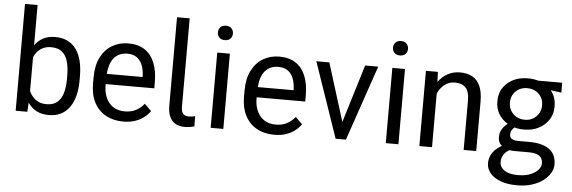

<svg xmlns="http://www.w3.org/2000/svg" viewBox="-56 -939 4001 1343"><g transform="rotate(5 1944.0 -268.0)"><path d="M301.3 -538.1Q396 -538.1 446.3 -471.2Q496.6 -404.3 496.6 -278.3V-248.5Q496.6 -127.9 446.3 -59.1Q396 9.8 302.2 9.8Q252.4 9.8 216.1 -9.3Q179.7 -28.3 155.8 -64L151.4 0H69.8V-750H158.2V-466.8Q182.1 -501.5 217.8 -519.8Q253.4 -538.1 301.3 -538.1ZM407.7 -248.5V-278.3Q407.7 -335 395.5 -376.7Q383.3 -418.5 355.2 -441.4Q327.1 -464.4 279.3 -464.4Q247.6 -464.4 224.1 -453.6Q200.7 -442.9 184.3 -424.8Q168 -406.7 158.2 -383.8V-145Q168.5 -122.6 185.1 -104.2Q201.7 -85.9 225.3 -75.2Q249 -64.5 280.3 -64.5Q326.2 -64.5 354 -86.9Q381.8 -109.4 394.8 -150.9Q407.7 -192.4 407.7 -248.5Z M1022 -240.7H680.7V-236.3Q680.7 -155.3 720.7 -108.6Q760.7 -62 830.1 -62Q875 -62 908.2 -79.6Q941.4 -97.2 965.8 -127.4L1013.7 -80.1Q997.6 -56.6 972.2 -36.4Q946.8 -16.1 910.4 -3.2Q874 9.8 825.2 9.8Q754.9 9.8 702.4 -19.5Q649.9 -48.8 621.1 -103.8Q592.3 -158.7 592.3 -236.3V-276.4Q592.3 -365.7 622.8 -423.6Q653.3 -481.4 703.9 -509.8Q754.4 -538.1 814 -538.1Q884.8 -538.1 930.7 -507.1Q976.6 -476.1 999.3 -419.4Q1022 -362.8 1022 -285.6ZM813.5 -465.8Q758.8 -465.8 724.1 -429.4Q689.5 -393.1 682.1 -312.5H933.6V-322.3Q932.1 -361.8 919.9 -394.3Q907.7 -426.8 881.8 -446.3Q856 -465.8 813.5 -465.8Z M1226.1 -750V-130.9Q1226.1 -103 1233.9 -88.9Q1241.7 -74.7 1254.6 -70.1Q1267.6 -65.4 1282.7 -65.4Q1293.9 -65.4 1304.9 -67.4Q1315.9 -69.3 1322.8 -71.3Q1323.2 -71.3 1323.7 -71.3L1324.7 0Q1313.5 3.4 1296.1 6.6Q1278.8 9.8 1257.3 9.8Q1223.1 9.8 1196 -3.4Q1168.9 -16.6 1153.1 -47.6Q1137.2 -78.6 1137.2 -131.3V-750Z M1483.9 -720.7Q1509.3 -720.7 1522.9 -706.1Q1536.6 -691.4 1536.6 -669.9Q1536.6 -648.9 1522.9 -634.3Q1509.3 -619.6 1483.9 -619.6Q1458.5 -619.6 1444.8 -634.3Q1431.2 -648.9 1431.2 -669.9Q1431.2 -691.4 1444.8 -706.1Q1458.5 -720.7 1483.9 -720.7ZM1527.8 0H1439V-528.3H1527.8Z M2082 -240.7H1740.7V-236.3Q1740.7 -155.3 1780.8 -108.6Q1820.8 -62 1890.1 -62Q1935.1 -62 1968.3 -79.6Q2001.5 -97.2 2025.9 -127.4L2073.7 -80.1Q2057.6 -56.6 2032.2 -36.4Q2006.8 -16.1 1970.5 -3.2Q1934.1 9.8 1885.3 9.8Q1814.9 9.8 1762.5 -19.5Q1710 -48.8 1681.2 -103.8Q1652.3 -158.7 1652.3 -236.3V-276.4Q1652.3 -365.7 1682.9 -423.6Q1713.4 -481.4 1763.9 -509.8Q1814.5 -538.1 1874 -538.1Q1944.8 -538.1 1990.7 -507.1Q2036.6 -476.1 2059.3 -419.4Q2082 -362.8 2082 -285.6ZM1873.5 -465.8Q1818.8 -465.8 1784.2 -429.4Q1749.5 -393.1 1742.2 -312.5H1993.7V-322.3Q1992.2 -361.8 1980 -394.3Q1967.8 -426.8 1941.9 -446.3Q1916 -465.8 1873.5 -465.8Z M2477.5 -528.3H2569.3L2388.7 0H2316.4L2134.8 -528.3H2226.1L2353 -121.1Z M2713.4 -720.7Q2738.8 -720.7 2752.4 -706.1Q2766.1 -691.4 2766.1 -669.9Q2766.1 -648.9 2752.4 -634.3Q2738.8 -619.6 2713.4 -619.6Q2688 -619.6 2674.3 -634.3Q2660.6 -648.9 2660.6 -669.9Q2660.6 -691.4 2674.3 -706.1Q2688 -720.7 2713.4 -720.7ZM2757.3 0H2668.5V-528.3H2757.3Z M3143.6 -538.1Q3192.9 -538.1 3228.8 -519Q3264.6 -500 3284.2 -457.8Q3303.7 -415.5 3303.7 -346.2V0H3215.3V-347.2Q3215.3 -410.6 3189.2 -437.5Q3163.1 -464.4 3114.7 -464.4Q3072.3 -464.4 3041.3 -439.9Q3010.3 -415.5 2993.2 -376.5V0H2904.3V-528.3H2988.3L2991.2 -458Q3018.1 -495.6 3056.9 -516.8Q3095.7 -538.1 3143.6 -538.1Z M3669.9 -95.7Q3757.8 -95.7 3807.6 -60.8Q3857.4 -25.9 3857.4 47.9Q3857.4 75.7 3840.8 105Q3824.2 134.3 3792.5 158.9Q3760.7 183.6 3714.4 198.7Q3668 213.9 3608.4 213.9Q3538.6 213.9 3490.5 195.1Q3442.4 176.3 3417.7 145.5Q3393.1 114.7 3393.1 78.6Q3393.1 46.9 3405 22.2Q3417 -2.4 3436.5 -21Q3456.1 -39.6 3479.5 -51.3Q3453.1 -71.8 3453.1 -110.4Q3453.1 -134.8 3460.9 -153.1Q3468.8 -171.4 3480.7 -185.1Q3492.7 -198.7 3506.3 -209Q3466.3 -232.9 3443.6 -270.5Q3420.9 -308.1 3420.9 -352.5V-363.3Q3420.9 -439.5 3476.8 -488.8Q3532.7 -538.1 3621.1 -538.1Q3660.2 -538.1 3692.9 -528.3H3860.8L3861.3 -459L3785.6 -468.8Q3822.3 -424.3 3822.3 -363.3V-352.5Q3822.3 -305.2 3797.1 -265.6Q3772 -226.1 3727.1 -202.4Q3682.1 -178.7 3622.6 -178.7Q3586.9 -178.7 3556.2 -187.5Q3545.4 -179.2 3537.6 -166.5Q3529.8 -153.8 3529.8 -136.2Q3529.8 -113.3 3546.9 -104.5Q3564 -95.7 3588.4 -95.7ZM3509.3 -363.8V-352.5Q3509.3 -326.2 3523.2 -302.2Q3537.1 -278.3 3562.5 -262.9Q3587.9 -247.6 3622.6 -247.6Q3656.7 -247.6 3681.6 -262.9Q3706.5 -278.3 3720.5 -302.2Q3734.4 -326.2 3734.4 -352.5V-363.8Q3734.4 -392.1 3720.2 -416Q3706.1 -439.9 3680.7 -454.6Q3655.3 -469.2 3621.1 -469.2Q3587.4 -469.2 3562.3 -454.6Q3537.1 -439.9 3523.2 -416Q3509.3 -392.1 3509.3 -363.8ZM3608.4 142.1Q3661.1 142.1 3696.8 127.2Q3732.4 112.3 3750.7 90.6Q3769 68.8 3769 47.9Q3769 25.4 3759.5 9.5Q3750 -6.3 3727.8 -14.9Q3705.6 -23.4 3666.5 -23.4H3571.8Q3553.7 -23.4 3535.6 -26.4Q3512.2 -15.6 3496.1 7.8Q3480 31.2 3480 61.5Q3480 83.5 3493.9 101.8Q3507.8 120.1 3536.1 131.1Q3564.5 142.1 3608.4 142.1Z"/></g></svg>

Font: Robert Sans Medium
Style: Regular
Weight: 500
Designer: Christian Robertson (extended by Adam Twardoch)
Foundry: Google
Version: Version 12.135;April 2, 2019;FontCreator 11.5.0.2425 64-bit;